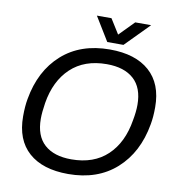

<svg xmlns="http://www.w3.org/2000/svg" viewBox="-94 -953 975 1050"><g transform="rotate(10 394.0 -428.0)"><path d="M660.2 -868.2 529.8 -735.8H439.9L358.9 -868.2H439.9L491.2 -786.1L571.8 -868.2ZM354 12.2Q211.9 12.2 134.5 -56.6Q57.1 -125.5 57.1 -255.9Q57.1 -313 64.9 -354Q92.8 -513.7 196 -606Q299.3 -698.2 461.9 -698.2Q604 -698.2 681.9 -629.2Q759.8 -560.1 759.8 -430.2Q759.8 -375 752 -334Q724.1 -173.8 620.4 -80.8Q516.6 12.2 354 12.2ZM356.9 -69.8Q481.4 -69.8 556.9 -141.1Q632.3 -212.4 652.8 -338.9Q662.1 -387.7 662.1 -425.8Q662.1 -520.5 609.1 -568.4Q556.2 -616.2 459 -616.2Q335 -616.2 259.3 -544.9Q183.6 -473.6 163.1 -348.1Q154.8 -295.4 154.8 -259.8Q154.8 -165 207.5 -117.4Q260.3 -69.8 356.9 -69.8Z"/></g></svg>

Font: Archivo
Style: Italic
Weight: 400
Italic angle: -10°
Designer: Hector Gatti
Foundry: Omnibus-Type
Version: Version 2.001